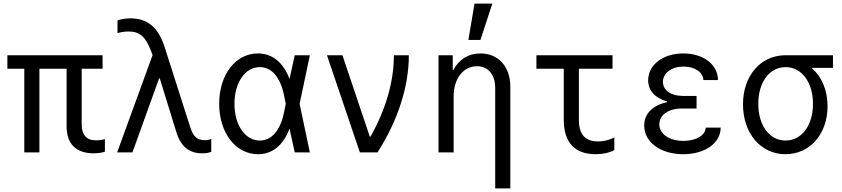

<svg xmlns="http://www.w3.org/2000/svg" viewBox="-20 -847 4680 1067"><path d="M115 0H199V-465H350V-147C350 -47 402 5 501 5C525 5 546 2 563 -4V-74C550 -70 531 -67 514 -67C461 -67 434 -97 434 -156V-465H550V-540H21V-465H115Z M631 0H716L864 -411H868L959 -116C984 -33 1029 5 1105 5C1123 5 1137 3 1154 -3V-75C1143 -70 1131 -68 1118 -68C1076 -68 1053 -89 1037 -141L895 -585C859 -697 798 -745 705 -745C682 -745 660 -742 633 -734V-663C654 -669 674 -672 694 -672C756 -672 790 -643 820 -562L828 -541Z M1413 -550C1289 -550 1198 -432 1198 -270C1198 -109 1289 10 1414 10C1493 10 1554 -39 1589 -132L1618 0H1702L1645 -270L1702 -540H1618L1589 -408C1554 -501 1493 -550 1413 -550ZM1558 -220C1537 -121 1489 -66 1424 -66C1342 -66 1283 -152 1283 -270C1283 -388 1342 -474 1424 -474C1489 -474 1537 -419 1558 -320L1568 -270Z M1980 0H2078C2192 -179 2252 -366 2252 -540H2169C2169 -394 2124 -238 2039 -88H2035L1883 -540H1797Z M2417 0H2501V-312C2501 -410 2555 -479 2631 -479C2693 -479 2732 -432 2732 -358V200H2816V-365C2816 -476 2750 -550 2650 -550C2582 -550 2529 -516 2500 -458H2496V-540H2417ZM2716 -827H2617L2583 -625H2650Z M3197 -181V-465H3384V-540H2961V-465H3113V-181C3113 -56 3174 10 3290 10C3330 10 3366 2 3394 -13V-83C3364 -68 3334 -61 3304 -61C3232 -61 3197 -100 3197 -181Z M3889 -402H3970C3970 -488 3889 -550 3777 -550C3664 -550 3582 -486 3582 -401C3582 -345 3618 -303 3687 -283V-279C3607 -262 3560 -215 3560 -149C3560 -57 3651 10 3777 10C3898 10 3985 -52 3985 -138H3902C3900 -95 3848 -64 3778 -64C3699 -64 3644 -103 3644 -156C3644 -208 3695 -244 3769 -244H3851V-314H3774C3708 -314 3664 -346 3664 -392C3664 -441 3712 -477 3779 -477C3841 -477 3887 -446 3889 -402Z M4346 -66C4256 -66 4194 -150 4194 -270C4194 -390 4256 -474 4346 -474C4435 -474 4498 -390 4498 -270C4498 -150 4435 -66 4346 -66ZM4345 10C4480 10 4579 -101 4579 -257C4579 -345 4547 -420 4493 -467V-470H4609V-540H4345C4209 -540 4109 -428 4109 -267C4109 -106 4208 10 4345 10Z"/></svg>

Font: CommitMono-dimboump
Style: Regular
Weight: 400
Monospace: yes
Designer: Eigil Nikolajsen
Foundry: Eigil Nikolajsen
Version: Version 1.143